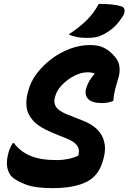

<svg xmlns="http://www.w3.org/2000/svg" viewBox="-20 -953 664 993"><path d="M444 -720Q488 -720 514 -707.5Q540 -695 562 -673Q591 -645 596.5 -616Q602 -587 594 -556Q581 -513 574.5 -487Q568 -461 566 -431Q539 -420 508 -420Q455 -420 435.5 -441.5Q416 -463 426 -497Q436 -534 470 -572Q457 -579 432 -579Q400 -579 364.5 -561Q329 -543 301 -514Q273 -485 265 -453L263 -445Q257 -420 270 -400Q283 -380 323 -363L409 -329Q454 -311 479 -287Q504 -263 513.5 -237Q523 -211 523 -186.5Q523 -162 518 -144L514 -128Q493 -45 428 -12.5Q363 20 252 20Q162 20 112.5 1Q63 -18 40 -40Q24 -57 18 -85.5Q12 -114 21 -152Q25 -171 32 -186.5Q39 -202 46 -213H52Q84 -170 136 -147.5Q188 -125 275 -125Q304 -125 333 -131Q362 -137 385 -148L387 -158Q392 -184 377.5 -202Q363 -220 333 -233L250 -267Q180 -296 150.5 -330Q121 -364 117.5 -399Q114 -434 121 -463L125 -479Q137 -529 170 -572.5Q203 -616 248 -649.5Q293 -683 344 -701.5Q395 -720 444 -720ZM491 -933Q526 -933 556 -930Q586 -927 608 -920Q622 -916 624 -902Q626 -888 617 -872Q595 -837 572.5 -815.5Q550 -794 517 -776Q496 -765 477.5 -761Q459 -757 431 -757Q399 -757 376.5 -761.5Q354 -766 335 -775Q390 -811 426.5 -846.5Q463 -882 491 -933Z"/></svg>

Font: Recursive Mn Csl St XBd
Style: Italic
Weight: 800
Italic angle: -15°
Monospace: yes
Version: Version 1.079;hotconv 1.0.112;makeotfexe 2.5.65598; ttfautoh